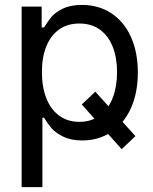

<svg xmlns="http://www.w3.org/2000/svg" viewBox="-20 -557 619 776"><path d="M527.3 -6.8 471.7 45.9 310.5 -134.8 365.2 -186.5ZM67.4 -530.3H148.4V-446.3H158.2Q173.8 -471.7 188.5 -489.3Q203.1 -506.8 233.9 -522Q264.6 -537.1 311.5 -537.1Q377.9 -537.1 429.2 -503.9Q480.5 -470.7 508.8 -408.7Q537.1 -346.7 537.1 -263.7Q537.1 -181.6 508.8 -119.1Q480.5 -56.6 429.2 -22.9Q377.9 10.7 312.5 10.7Q266.6 10.7 235.4 -4.9Q204.1 -20.5 188.5 -38.6Q172.9 -56.6 158.2 -81.1H151.4V199.2H67.4ZM300.8 -64.5Q349.6 -64.5 384.3 -90.8Q418.9 -117.2 436 -162.6Q453.1 -208 453.1 -265.6Q453.1 -322.3 436 -366.7Q418.9 -411.1 384.8 -436.5Q350.6 -461.9 300.8 -461.9Q252 -461.9 218.3 -437.5Q184.6 -413.1 167 -369.1Q149.4 -325.2 149.4 -265.6Q149.4 -206.1 167 -160.6Q184.6 -115.2 218.8 -89.8Q252.9 -64.5 300.8 -64.5Z"/></svg>

Font: WEMIX Pretendard Variable
Style: Regular
Weight: 400
Designer: Base glyphs from Inter by Rasmus Andersson; Hangeul glyphs from Noto Sans CJK(Source Han Sans) by Jang Soo-young and Kan
Foundry: Kil Hyung-jin
Version: Version 1.000;Glyphs 3.2 (3208)